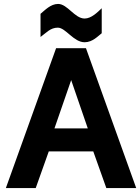

<svg xmlns="http://www.w3.org/2000/svg" viewBox="-20 -956 712 976"><path d="M186 -885.7V-768.1C216.3 -790 236.3 -815.4 273.9 -815.4C314 -815.4 354 -741.2 410.2 -741.2C450.7 -741.2 479 -773.4 497.1 -787.1V-914.1C476.1 -894 444.3 -861.8 410.2 -861.8C359.4 -861.8 323.2 -936 275.4 -936C237.3 -936 208 -903.8 186 -885.7ZM341.8 -548.8 426.3 -303.2H256.8ZM417 -710.9H265.1L9.8 0H161.6L228 -186.5H454.1L520.5 0H672.4Z"/></svg>

Font: Tuffy
Style: Bold
Weight: 700
Designer: Thatcher Ulrich, Karoly Barta, Michael Everson
Version: Version 001.270